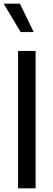

<svg xmlns="http://www.w3.org/2000/svg" viewBox="-22 -1021 289 1041"><path d="M161 -847C161 -847 90 -847 90 -847C90 -847 -2 -1001 -2 -1001C-2 -1001 86 -1001 86 -1001C86 -1001 161 -847 161 -847ZM76 0C76 0 76 -745 76 -745C76 -745 171 -745 171 -745C171 -745 171 0 171 0C171 0 76 0 76 0Z"/></svg>

Font: Preevio_Regular
Style: Regular
Weight: 500
Designer: Gumpita Rahayu
Foundry: Tokotype Studio
Version: ""